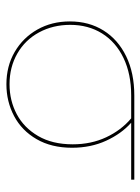

<svg xmlns="http://www.w3.org/2000/svg" viewBox="62 -508 449 614"><g transform="rotate(90 287.0 -201.5)"><path d="M555 -396H373Q408 -365 430.5 -316Q453 -267 453 -207Q453 -141 425.5 -93.5Q398 -46 351.5 -21.5Q305 3 250 3Q192 3 146.5 -23.5Q101 -50 75 -96Q49 -142 49 -200Q49 -261 78 -307.5Q107 -354 160.5 -380Q214 -406 286 -406H555ZM359 -396H286Q217 -396 166 -371.5Q115 -347 87.5 -303Q60 -259 60 -201Q60 -146 84 -101.5Q108 -57 151.5 -32Q195 -7 250 -7Q302 -7 345.5 -30Q389 -53 415.5 -98.5Q442 -144 442 -209Q442 -268 419.5 -316Q397 -364 359 -396Z"/></g></svg>

Font: Ysabeau Infant Hairline
Style: Regular
Weight: 100
Designer: Christian Thalmann (Catharsis Fonts)
Version: Version 0.003